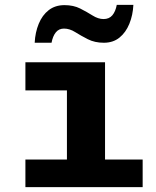

<svg xmlns="http://www.w3.org/2000/svg" viewBox="-20 -766 640 786"><path d="M84 0V-113H254V-396H84V-511H410V-113H564V0ZM122 -591Q124 -633 138.5 -668.5Q153 -704 179.5 -724.5Q206 -745 244 -745Q281 -745 308.5 -731Q336 -717 359 -702.5Q382 -688 404 -688Q427 -688 440 -703.5Q453 -719 458 -746H526Q524 -704 509.5 -668.5Q495 -633 469 -612Q443 -591 405 -591Q368 -591 339.5 -605.5Q311 -620 288 -634.5Q265 -649 242 -649Q221 -649 208.5 -633.5Q196 -618 191 -591Z"/></svg>

Font: Chivo Mono Medium
Style: Bold
Weight: 700
Monospace: yes
Version: Version 1.008